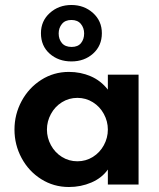

<svg xmlns="http://www.w3.org/2000/svg" viewBox="-20 -739 638 769"><path d="M38 -220Q38 -281 66.5 -334Q95 -387 145 -419Q195 -451 256 -451Q303 -451 343.5 -433.5Q384 -416 412 -380V-440H535V0H412V-60Q388 -26 346 -8Q304 10 256 10Q195 10 145 -21.5Q95 -53 66.5 -106Q38 -159 38 -220ZM290 -93Q324 -93 352 -110.5Q380 -128 396 -157.5Q412 -187 412 -220Q412 -253 396 -282.5Q380 -312 352 -329.5Q324 -347 290 -347Q256 -347 228 -329.5Q200 -312 184 -282.5Q168 -253 168 -220Q168 -187 184 -157.5Q200 -128 228 -110.5Q256 -93 290 -93ZM144 -606Q144 -655 179.5 -687Q215 -719 266 -719Q317 -719 352.5 -687Q388 -655 388 -606Q388 -556 353 -524.5Q318 -493 266 -493Q214 -493 179 -524Q144 -555 144 -606ZM267 -551Q292 -551 304.5 -566.5Q317 -582 317 -605Q317 -627 304 -643Q291 -659 266 -659Q241 -659 228 -643Q215 -627 215 -605Q215 -582 228 -566.5Q241 -551 267 -551Z"/></svg>

Font: Teachers SemiBold
Style: Regular
Weight: 600
Designer: Alfredo Marco Pradil & Chank Diesel
Version: Version 0.009